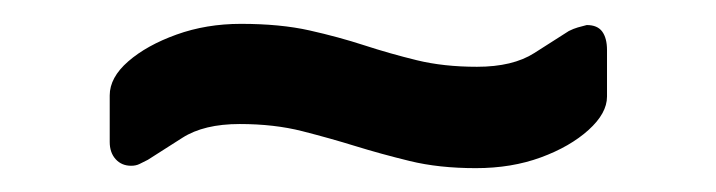

<svg xmlns="http://www.w3.org/2000/svg" viewBox="-20 -380 600 161"><path d="M90 -241Q82 -241 77 -246.5Q72 -252 72 -261V-300Q72 -315 87.5 -328.5Q103 -342 128 -351Q153 -360 182 -360Q215 -360 239.5 -354.5Q264 -349 285.5 -342Q307 -335 329.5 -329.5Q352 -324 380 -324Q410 -324 428 -335.5Q446 -347 457 -354Q461 -356 464.5 -357Q468 -358 472 -359Q481 -359 485 -353.5Q489 -348 489 -338V-299Q489 -285 473.5 -271Q458 -257 433.5 -248Q409 -239 379 -239Q348 -239 323.5 -245Q299 -251 278 -257.5Q257 -264 233.5 -270Q210 -276 181 -276Q151 -276 133 -264.5Q115 -253 104 -246Q100 -244 97 -242.5Q94 -241 90 -241Z"/></svg>

Font: RubikRegular
Style: Regular
Weight: 400
Designer: Hubert and Fischer
Foundry: Hubert and Fischer
Version: Version 2.300;gftools[0.9.30]